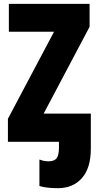

<svg xmlns="http://www.w3.org/2000/svg" viewBox="-20 -734 511 994"><path d="M450.2 0H21V-119.1L259.8 -569.8H25.9V-713.9H443.8V-595.2L206.1 -146H450.2ZM280.3 240.2Q247.6 240.2 223.6 237.1Q199.7 233.9 184.1 229V91.8Q207.5 101.1 231 101.1Q261.7 101.1 273.4 84.7Q285.2 68.4 285.2 30.8V0H276.9V-146H450.2V35.2Q450.2 136.7 403.8 188.5Q357.4 240.2 280.3 240.2Z"/></svg>

Font: Open Sans Condensed ExtraBold
Style: Regular
Weight: 800
Width: 3
Designer: Monotype Design Team
Foundry: Monotype Imaging Inc.
Version: Version 3.000; ttfautohint (v1.8.4)